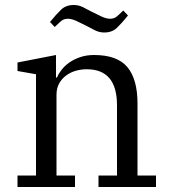

<svg xmlns="http://www.w3.org/2000/svg" viewBox="-20 -748 679 768"><path d="M50 -46H124V-451L50 -464V-498L204 -528V-438H208Q214 -453 226.5 -469Q239 -485 257.5 -498Q276 -511 301 -519.5Q326 -528 356 -528Q449 -528 489.5 -479.5Q530 -431 530 -334V-46H604V0H374V-46H448V-327Q448 -471 327 -471Q305 -471 283.5 -465Q262 -459 244.5 -446Q227 -433 216.5 -414Q206 -395 206 -369V-46H280V0H50ZM397 -618Q378 -618 360.5 -626.5Q343 -635 325 -645Q307 -654 287 -663.5Q267 -673 252 -673Q237 -673 227.5 -666Q218 -659 199 -640L180 -660Q205 -691 224.5 -709.5Q244 -728 275 -728Q294 -728 311.5 -719.5Q329 -711 347 -701Q365 -692 385 -682.5Q405 -673 420 -673Q435 -673 444.5 -680Q454 -687 473 -706L492 -686Q467 -655 447.5 -636.5Q428 -618 397 -618Z"/></svg>

Font: IBM Plex Serif
Style: Regular
Weight: 400
Designer: Mike Abbink, Paul van der Laan, Pieter van Rosmalen
Foundry: Bold Monday
Version: Version 3.001